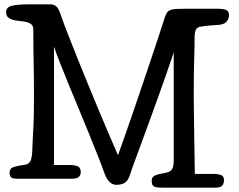

<svg xmlns="http://www.w3.org/2000/svg" viewBox="-20 -821 1097 882"><path d="M987 -707Q966 -705 946.5 -704Q927 -703 905 -699Q885 -697 879.5 -684Q874 -671 874 -652Q874 -631 873.5 -606Q873 -581 872 -548.5Q871 -516 870.5 -474.5Q870 -433 870 -380Q870 -339 871 -285.5Q872 -232 872.5 -180Q873 -128 874 -85Q875 -42 875 -22H959Q986 -22 997.5 -16Q1009 -10 1009 7Q1009 21 1001.5 31Q994 41 969 41H728Q711 41 700.5 39.5Q690 38 685 34Q680 30 678.5 23.5Q677 17 677 7Q677 -8 692.5 -15Q708 -22 735 -26Q756 -29 767 -39.5Q778 -50 778 -84V-580Q745 -482 713 -393Q681 -304 654 -230Q627 -156 606.5 -101Q586 -46 577 -18Q568 10 553 19Q538 28 515 28Q501 28 491 21Q481 14 474.5 4.5Q468 -5 464 -15Q460 -25 458 -30Q445 -67 425.5 -115.5Q406 -164 384 -218.5Q362 -273 338.5 -329Q315 -385 294 -436.5Q273 -488 255.5 -532.5Q238 -577 228 -607V-63H301Q321 -63 336 -57.5Q351 -52 351 -29Q351 -18 342.5 -9Q334 0 311 0H58Q40 0 32 -5.5Q24 -11 24 -28Q24 -48 43.5 -54Q63 -60 93 -64Q111 -66 118.5 -79Q126 -92 128 -123Q129 -157 130.5 -183Q132 -209 133.5 -237Q135 -265 135.5 -299Q136 -333 136 -383Q136 -465 134.5 -536.5Q133 -608 133 -686Q133 -702 123.5 -709.5Q114 -717 100.5 -720Q87 -723 70.5 -724.5Q54 -726 40.5 -729.5Q27 -733 17.5 -741Q8 -749 8 -765Q8 -787 32 -794Q56 -801 116 -801H214Q227 -801 238 -792Q249 -783 258 -756Q268 -726 287 -677Q306 -628 330 -568Q354 -508 381 -442Q408 -376 434 -314Q460 -252 483 -198Q506 -144 522 -108Q535 -144 553 -195Q571 -246 591 -304.5Q611 -363 632 -425Q653 -487 672.5 -545Q692 -603 708.5 -653Q725 -703 736 -738Q741 -753 746 -761.5Q751 -770 761.5 -774.5Q772 -779 790.5 -780Q809 -781 840 -781H980Q1003 -781 1017.5 -776Q1032 -771 1032 -752Q1032 -734 1020.5 -721.5Q1009 -709 987 -707Z"/></svg>

Font: Life Savers ExtraBold
Style: Regular
Weight: 800
Designer: Pablo Impallari, Rodrigo Fuenzalida, Brenda Gallo
Foundry: Pablo Impallari, Rodrigo Fuenzalida, Brenda Gallo
Version: Version 3.001; ttfautohint (v0.95) -l 8 -r 50 -G 200 -x 14 -